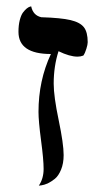

<svg xmlns="http://www.w3.org/2000/svg" viewBox="-20 -582 329 604"><path d="M117.2 -50.8Q117.2 -80.1 109.1 -140.6Q101.1 -201.2 101.1 -230Q101.1 -328.6 140.1 -412.1Q38.1 -412.1 38.1 -481.9Q38.1 -502.9 42.2 -518.8Q46.4 -534.7 52.2 -542.5Q58.1 -550.3 64 -555.2Q70.3 -560.1 74.2 -561L78.1 -562Q84 -533.7 109.9 -527.8Q171.9 -525.9 201.9 -518.8Q231.9 -511.7 243.9 -496.3Q255.9 -481 255.9 -449.2Q255.9 -441.9 251.7 -428.5Q247.6 -415 242.2 -407.2Q233.4 -403.8 224.1 -403.8Q199.2 -403.8 164.1 -420.9Q148.9 -373.5 148.9 -318.8Q148.9 -278.8 164.6 -204.1Q180.2 -129.4 180.2 -94.2Q180.2 -67.9 172.1 -48.3Q164.1 -28.8 152.6 -19.5Q141.1 -10.3 129.9 -4.9Q118.2 0 110.4 1L102.1 2Q117.2 -20 117.2 -50.8Z"/></svg>

Font: Linux Biolinum
Style: Regular
Weight: 400
Designer: Philipp H. Poll
Foundry: Philipp H. Poll
Version: Version 0.6.4